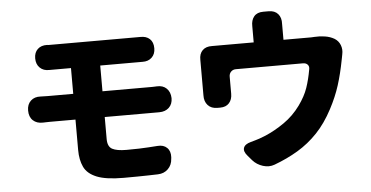

<svg xmlns="http://www.w3.org/2000/svg" viewBox="-56 -933 2112 1092"><g transform="rotate(-5 1000.0 -387.0)"><path d="M100 -383Q100 -418 121.5 -438Q143 -458 178 -456Q183 -456 197 -455.5Q211 -455 218 -455H364V-602H267Q249 -602 245.5 -602Q242 -602 243.5 -602Q245 -602 240 -602Q207 -601 186.5 -621Q166 -641 166 -675Q166 -708 186 -727Q206 -746 240 -745Q245 -745 243.5 -744.5Q242 -744 245.5 -744Q249 -744 267 -744Q295 -744 343.5 -744Q392 -744 450 -744Q508 -744 566.5 -744Q625 -744 674 -744Q723 -744 752 -744Q752 -744 759.5 -744Q767 -744 772 -744Q806 -745 826 -726.5Q846 -708 846 -673Q846 -640 825.5 -620.5Q805 -601 772 -602Q769 -602 772 -602Q775 -602 773 -602Q771 -602 752 -602H531V-455H813Q821 -455 830 -455.5Q839 -456 841 -456Q876 -458 897 -437.5Q918 -417 919 -382Q919 -348 898 -328Q877 -308 842 -308Q838 -308 829.5 -308Q821 -308 817 -308H531V-182Q531 -139 557 -125Q583 -111 638 -111Q681 -111 710 -112Q739 -113 763 -114.5Q787 -116 815 -118Q850 -121 870 -101.5Q890 -82 888 -47L887 -38Q885 -3 862 19.5Q839 42 804 43Q774 44 747 44.5Q720 45 687.5 45.5Q655 46 608 46Q508 46 455 24.5Q402 3 383 -37.5Q364 -78 364 -134V-308H218Q208 -308 194.5 -307.5Q181 -307 178 -307Q143 -306 121.5 -326Q100 -346 100 -383Z M1872 -637Q1895 -623 1904.5 -598Q1914 -573 1908 -546Q1907 -542 1905 -530Q1903 -518 1902 -515Q1887 -436 1866.5 -371.5Q1846 -307 1811 -241Q1770 -163 1718.5 -109Q1667 -55 1605 -18Q1543 19 1470 46Q1438 58 1403 47Q1368 36 1345 10L1321 -18Q1298 -44 1305 -64.5Q1312 -85 1346 -94Q1362 -99 1372.5 -101.5Q1383 -104 1396.5 -109Q1410 -114 1433 -123Q1487 -146 1541 -183.5Q1595 -221 1635 -276Q1671 -326 1687 -372.5Q1703 -419 1713 -476Q1717 -493 1707.5 -503.5Q1698 -514 1681 -514H1298Q1281 -514 1270 -503Q1259 -492 1259 -475Q1259 -452 1259 -430.5Q1259 -409 1259 -386Q1259 -386 1259 -382Q1259 -378 1259 -377Q1259 -344 1241 -324Q1223 -304 1190 -304H1174Q1139 -304 1119.5 -325.5Q1100 -347 1101 -382Q1101 -385 1101 -382.5Q1101 -380 1101 -382Q1101 -384 1101 -399Q1101 -411 1101 -434Q1101 -457 1101 -483Q1101 -509 1101 -532.5Q1101 -556 1101 -571Q1101 -583 1101 -584Q1101 -585 1101 -583.5Q1101 -582 1101 -584Q1100 -619 1119.5 -638.5Q1139 -658 1174 -657Q1179 -657 1177.5 -657Q1176 -657 1179.5 -657Q1183 -657 1203 -657H1412V-724Q1412 -729 1412 -737.5Q1412 -746 1412 -749Q1411 -784 1428.5 -805Q1446 -826 1481 -826H1512Q1547 -826 1565.5 -804.5Q1584 -783 1582 -748Q1582 -745 1582 -746Q1582 -747 1582 -744Q1582 -741 1582 -724V-657H1728Q1728 -657 1740 -657Q1752 -657 1759 -658Q1787 -660 1817.5 -655.5Q1848 -651 1872 -637Z"/></g></svg>

Font: Chiron GoRound TC H
Style: Regular
Weight: 900
Designer: Ryoko NISHIZUKA 西塚涼子 (kana, bopomofo & ideographs); Paul D. Hunt (Latin, Greek & Cyrillic); Sandoll Communications 산돌커뮤니
Foundry: Adobe
Version: Version 1.000;hotconv 1.1.1;makeotfexe 2.6.0